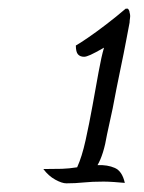

<svg xmlns="http://www.w3.org/2000/svg" viewBox="-20 -737 332 443"><path d="M133 -314Q123 -314 107.5 -322.5Q92 -331 80 -347Q107 -347 123 -347.5Q139 -348 158 -351Q169 -375 177.5 -413.5Q186 -452 193.5 -493.5Q201 -535 207.5 -571Q214 -607 220 -627Q199 -615 189 -610.5Q179 -606 174 -606Q165 -606 160 -611.5Q155 -617 155 -632Q164 -637 183 -650Q202 -663 225.5 -681Q249 -699 270 -717H275Q277 -715 278 -712.5Q279 -710 279 -708Q281 -702 280 -695.5Q279 -689 279 -685Q277 -675 271.5 -645.5Q266 -616 257.5 -575.5Q249 -535 240 -487L227 -427Q223 -403 217.5 -385.5Q212 -368 205 -356Q228 -357 245 -349.5Q262 -342 268 -315Q258 -316 243.5 -317Q229 -318 219 -318Q192 -318 173 -316Q154 -314 133 -314Z"/></svg>

Font: Dancing Script SemiBold
Style: Regular
Weight: 600
Designer: Pablo Impallari
Foundry: Pablo Impallari
Version: Version 2.001